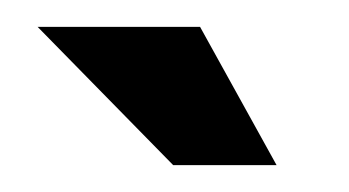

<svg xmlns="http://www.w3.org/2000/svg" viewBox="-20 -672 260 143"><path d="M109 -549 8 -652H129L186 -549Z"/></svg>

Font: Alumni Sans Thin ExtraBold
Style: Regular
Weight: 800
Version: Version 1.018